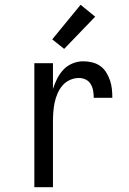

<svg xmlns="http://www.w3.org/2000/svg" viewBox="-20 -785 540 805"><path d="M124 0V-520H202V-412Q209 -434 219.5 -455Q230 -476 246 -493Q262 -510 284 -519Q306 -528 329 -528Q348 -528 366.5 -523.5Q385 -519 400 -508.5Q415 -498 425 -482Q435 -466 441 -448.5Q447 -431 449 -412.5Q451 -394 451 -375H373Q373 -390 370.5 -404.5Q368 -419 360.5 -432Q353 -445 339.5 -451.5Q326 -458 311 -458Q291 -458 272.5 -449.5Q254 -441 241.5 -426Q229 -411 221 -392.5Q213 -374 209 -354.5Q205 -335 203.5 -315Q202 -295 202 -276V0ZM249 -580 199 -620 318 -765 379 -715Z"/></svg>

Font: Iosevka Term
Style: Regular
Weight: 400
Monospace: yes
Designer: Belleve Invis
Foundry: Belleve Invis
Version: Version 30.0.1